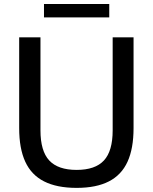

<svg xmlns="http://www.w3.org/2000/svg" viewBox="-20 -926 760 956"><path d="M361.5 9.5Q263 9.5 199.5 -22.8Q136 -55 105.8 -120.8Q75.5 -186.5 75.5 -288V-740H181.5V-277Q181.5 -174 225.2 -127Q269 -80 361.5 -80Q454 -80 497.5 -127Q541 -174 541 -277V-740H645V-288Q645 -186.5 615 -120.8Q585 -55 522.2 -22.8Q459.5 9.5 361.5 9.5ZM199 -839.5V-906H524V-839.5Z"/></svg>

Font: Encode Sans SC Medium
Style: Regular
Weight: 500
Version: Version 3.002